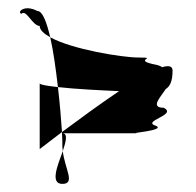

<svg xmlns="http://www.w3.org/2000/svg" viewBox="-20 -658 483 474"><path d="M33 -624C45 -636 60 -594 78 -594C78 -584 88 -575 104 -566C95 -604 85 -631 72 -631C39 -648 21 -627 33 -624ZM78 -290C78 -290 100 -307 133 -332C131 -361 128 -401 123 -443C98 -446 81 -448 78 -452ZM104 -566C112 -531 118 -486 123 -443C166 -438 230 -435 274 -433C225 -400 172 -361 133 -332C134 -316 134 -303 134 -296C134 -292 135 -289 135 -285C143 -309 148 -329 134 -329H322C287 -329 389 -335 366 -347C326 -359 420 -374 384 -392C349 -392 378 -420 389 -438C400 -445 406 -458 406 -484C406 -495 396 -497 380 -492C378 -494 374 -496 366 -498C302 -510 375 -516 322 -516C282 -516 158 -536 104 -566ZM134 -204C167 -204 140 -241 135 -285C122 -249 103 -204 134 -204Z"/></svg>

Font: bitstorm
Style: cn
Weight: 400
Version: Version 0.2